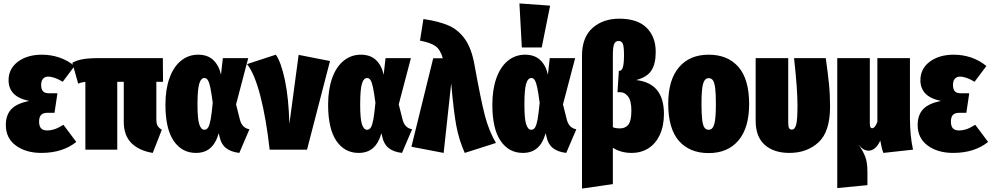

<svg xmlns="http://www.w3.org/2000/svg" viewBox="-20 -873 5784 1120"><path d="M415 -488 346 -396Q297 -426 260 -426Q242 -426 231 -413.5Q220 -401 220 -378Q220 -353 230.5 -341Q241 -329 265 -329H315L298 -215H258Q230 -215 219 -202Q208 -189 208 -164Q208 -138 219 -125Q230 -112 257 -112Q276 -112 297.5 -119Q319 -126 350 -145L425 -45Q345 19 221 19Q131 19 72.5 -24Q14 -67 14 -144Q14 -202 46 -236Q78 -270 150 -284Q86 -298 58 -328.5Q30 -359 30 -405Q30 -472 84.5 -513Q139 -554 225 -554Q277 -554 326 -537.5Q375 -521 415 -488Z M924 -116 871 19Q791 6 746.5 -38.5Q702 -83 702 -163V-396H664V0H478V-395Q457 -394 436 -385L402 -507Q427 -521 462 -527.5Q497 -534 562 -534H930L931 -396H892V-177Q892 -153 899 -140Q906 -127 924 -116Z M1269 -437 1280 -534H1428L1357 -264L1380 -173Q1393 -126 1435 -119L1376 19Q1326 13 1298 -9.5Q1270 -32 1261 -75L1256 -96Q1239 -37 1206.5 -9Q1174 19 1123 19Q1041 19 993 -51.5Q945 -122 945 -263Q945 -351 968.5 -417Q992 -483 1035.5 -518.5Q1079 -554 1136 -554Q1192 -554 1225 -522Q1258 -490 1269 -437ZM1132 -263Q1132 -179 1142.5 -147.5Q1153 -116 1172 -116Q1186 -116 1194.5 -130Q1203 -144 1209 -177Q1215 -210 1221 -274Q1213 -333 1207 -362Q1201 -391 1193 -404.5Q1185 -418 1173 -418Q1152 -418 1142 -384Q1132 -350 1132 -263Z M1668 -150 1722 -553 1905 -517 1771 0H1553Q1533 -180 1499 -312Q1465 -444 1421 -499L1589 -554Q1620 -510 1642 -405.5Q1664 -301 1668 -150Z M2218 -437 2229 -534H2377L2306 -264L2329 -173Q2342 -126 2384 -119L2325 19Q2275 13 2247 -9.5Q2219 -32 2210 -75L2205 -96Q2188 -37 2155.5 -9Q2123 19 2072 19Q1990 19 1942 -51.5Q1894 -122 1894 -263Q1894 -351 1917.5 -417Q1941 -483 1984.5 -518.5Q2028 -554 2085 -554Q2141 -554 2174 -522Q2207 -490 2218 -437ZM2081 -263Q2081 -179 2091.5 -147.5Q2102 -116 2121 -116Q2135 -116 2143.5 -130Q2152 -144 2158 -177Q2164 -210 2170 -274Q2162 -333 2156 -362Q2150 -391 2142 -404.5Q2134 -418 2122 -418Q2101 -418 2091 -384Q2081 -350 2081 -263Z M2748 -494Q2785 -289 2808.5 -199Q2832 -109 2873 -39L2691 19Q2657 -57 2641.5 -141Q2626 -225 2612 -387L2568 19L2380 -17L2507 -533H2563Q2549 -583 2521 -603.5Q2493 -624 2430 -636L2450 -762Q2540 -749 2597 -724Q2654 -699 2692.5 -644.5Q2731 -590 2748 -494Z M3176 -437 3187 -534H3335L3264 -264L3287 -173Q3300 -126 3342 -119L3283 19Q3233 13 3205 -9.5Q3177 -32 3168 -75L3163 -96Q3146 -37 3113.5 -9Q3081 19 3030 19Q2948 19 2900 -51.5Q2852 -122 2852 -263Q2852 -351 2875.5 -417Q2899 -483 2942.5 -518.5Q2986 -554 3043 -554Q3099 -554 3132 -522Q3165 -490 3176 -437ZM3039 -263Q3039 -179 3049.5 -147.5Q3060 -116 3079 -116Q3093 -116 3101.5 -130Q3110 -144 3116 -177Q3122 -210 3128 -274Q3120 -333 3114 -362Q3108 -391 3100 -404.5Q3092 -418 3080 -418Q3059 -418 3049 -384Q3039 -350 3039 -263ZM3010 -853 3189 -840 3140 -596H3024Z M3853 -209Q3853 -138 3829 -86.5Q3805 -35 3762.5 -8Q3720 19 3664 19Q3602 19 3555 -11V201L3375 227V-548Q3375 -655 3436 -709.5Q3497 -764 3593 -764Q3698 -764 3751.5 -711.5Q3805 -659 3805 -570Q3805 -501 3780 -462Q3755 -423 3691 -406Q3853 -388 3853 -209ZM3663 -228Q3663 -286 3643.5 -310.5Q3624 -335 3600 -335H3582L3590 -460H3594Q3607 -460 3613.5 -481Q3620 -502 3620 -553Q3620 -601 3613 -617.5Q3606 -634 3589 -634Q3570 -634 3562.5 -616.5Q3555 -599 3555 -550V-131Q3570 -124 3597 -124Q3628 -124 3645.5 -146Q3663 -168 3663 -228Z M4350 -266Q4350 -127 4287.5 -53.5Q4225 20 4114 20Q4003 20 3940.5 -51Q3878 -122 3878 -268Q3878 -407 3940.5 -480.5Q4003 -554 4114 -554Q4225 -554 4287.5 -482.5Q4350 -411 4350 -266ZM4072 -268Q4072 -208 4076 -175Q4080 -142 4089 -129Q4098 -116 4114 -116Q4137 -116 4146.5 -148.5Q4156 -181 4156 -266Q4156 -326 4152 -358.5Q4148 -391 4139 -404Q4130 -417 4114 -417Q4091 -417 4081.5 -385Q4072 -353 4072 -268Z M4822 -251Q4822 -105 4755 -43Q4688 19 4585 19Q4494 19 4441 -28Q4388 -75 4388 -169V-534H4578V-159Q4578 -134 4583 -125.5Q4588 -117 4599 -117Q4617 -117 4624.5 -146.5Q4632 -176 4632 -259Q4632 -354 4612 -534H4797Q4809 -449 4815.5 -385.5Q4822 -322 4822 -251Z M5133 19Q5122 -10 5115 -53Q5101 -23 5083.5 -8.5Q5066 6 5047 6Q5032 6 5017.5 -2Q5003 -10 4987 -32Q5015 9 5027.5 42Q5040 75 5040 131V207L4864 224V-534H5054V-152Q5054 -125 5067 -125Q5084 -125 5098 -162V-534H5288V-184Q5288 -82 5306 0Z M5734 -488 5665 -396Q5616 -426 5579 -426Q5561 -426 5550 -413.5Q5539 -401 5539 -378Q5539 -353 5549.5 -341Q5560 -329 5584 -329H5634L5617 -215H5577Q5549 -215 5538 -202Q5527 -189 5527 -164Q5527 -138 5538 -125Q5549 -112 5576 -112Q5595 -112 5616.5 -119Q5638 -126 5669 -145L5744 -45Q5664 19 5540 19Q5450 19 5391.5 -24Q5333 -67 5333 -144Q5333 -202 5365 -236Q5397 -270 5469 -284Q5405 -298 5377 -328.5Q5349 -359 5349 -405Q5349 -472 5403.5 -513Q5458 -554 5544 -554Q5596 -554 5645 -537.5Q5694 -521 5734 -488Z"/></svg>

Font: Fira Sans Extra Condensed Black
Style: Regular
Weight: 900
Width: 1
Designer: Carrois Corporate & Edenspiekermann AG
Foundry: Carrois Corporate GbR & Edenspiekermann AG
Version: Version 4.203